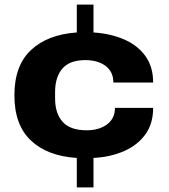

<svg xmlns="http://www.w3.org/2000/svg" viewBox="-20 -761 740 840"><path d="M316 59V-70Q188 -78 115.5 -146Q43 -214 43 -344Q43 -474 115.5 -542Q188 -610 316 -619V-741H389V-619Q464 -614 523 -588.5Q582 -563 616 -516Q650 -469 650 -400H476Q476 -447 442 -472.5Q408 -498 353 -498Q285 -498 253 -461Q221 -424 221 -358V-330Q221 -265 254 -228Q287 -191 359 -191Q414 -191 448.5 -217Q483 -243 483 -289H650Q650 -220 616 -173Q582 -126 523 -100Q464 -74 389 -70V59Z"/></svg>

Font: Archivo SemiExpanded ExtraBold
Style: Regular
Weight: 800
Width: 6
Designer: Hector Gatti
Foundry: Omnibus-Type
Version: Version 2.001; ttfautohint (v1.8.3)